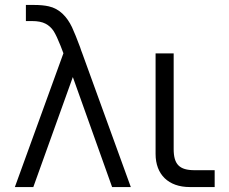

<svg xmlns="http://www.w3.org/2000/svg" viewBox="-20 -755 923 775"><path d="M40 0H114.5L274 -444L432.5 0H508L312 -540C308.5 -548 306 -556.5 303.5 -564C291 -597.5 280 -625 270.5 -645.5C250.5 -687 220.5 -720 176.5 -729.5C161 -733 141.5 -735 117.5 -735H84.5V-670H109.5C132 -670 150 -666.5 163.5 -659.5C177 -652.5 188 -642.5 196.5 -629.5C205 -616 214 -596.5 224.5 -570C228 -560.5 232 -550.5 236 -540Z M846.5 -68H765.5C704 -68 681 -91.5 681 -153.5V-539.5H608V-133.5C608 -50.5 660 0 746 0H846.5Z"/></svg>

Font: Vela Sans
Style: Regular
Weight: 400
Designer: Principal design: Mikhail Sharanda - project Manrope.
Design modification: Ravid Balaliev
Foundry: Mikhail Sharanda
Version: Version 1.001